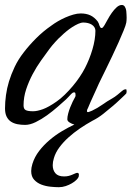

<svg xmlns="http://www.w3.org/2000/svg" viewBox="-20 -510 563 784"><path d="M477.5 -489.7Q485.4 -489.7 490 -482.2Q494.6 -474.6 495.6 -465.3Q496.1 -458.5 496.6 -451.2Q497.1 -443.8 497.1 -437.5Q497.1 -431.2 496.6 -425.8Q496.1 -420.4 495.6 -417.5Q493.7 -407.2 484.9 -385.5Q476.1 -363.8 464.1 -336.9Q452.1 -310.1 438.5 -281.5Q424.8 -252.9 413.1 -228.8Q401.4 -204.6 393.1 -188Q384.8 -171.4 383.8 -168.9Q378.9 -157.7 373 -144.8Q367.2 -131.8 361.1 -118.7Q355 -105.5 349.4 -92.8Q343.8 -80.1 339.4 -69.3Q336.9 -65.4 335.9 -62Q335 -58.6 335 -56.6Q335 -52.2 339.4 -52.2Q341.8 -52.2 345.7 -54Q349.6 -55.7 356 -58.1Q377.9 -68.4 398.2 -82.8Q418.5 -97.2 437 -107.4Q449.2 -114.3 459.7 -123Q470.2 -131.8 478.5 -138.7Q481 -141.1 484.9 -143.3Q488.8 -145.5 495.6 -145.5Q496.1 -143.1 496.6 -140.9Q497.1 -138.7 497.1 -136.7Q497.1 -134.8 496.6 -132.6Q496.1 -130.4 495.6 -128.4Q495.6 -127.9 489.5 -122.1Q483.4 -116.2 474.9 -108.2Q466.3 -100.1 457.3 -91.8Q448.2 -83.5 442.4 -78.6Q422.4 -61.5 401.4 -44.9Q380.4 -28.3 356.9 -16.6Q331.1 -2.4 306.2 14.6Q281.2 31.7 260 50.8Q238.8 69.8 222.9 91.1Q207 112.3 200.2 135.3Q197.8 143.1 196.5 150.4Q195.3 157.7 195.3 164.6Q195.3 184.6 206.3 197.5Q217.3 210.4 241.7 210.4Q252 210.4 260.5 208.3Q269 206.1 275.6 203.1Q282.2 200.2 287.4 198Q292.5 195.8 295.4 195.8Q302.2 195.8 302.2 203.6Q302.2 206.5 301.3 211.4Q299.8 216.8 292.2 224.4Q284.7 231.9 273.4 238.5Q262.2 245.1 248.3 249.8Q234.4 254.4 220.2 254.4Q205.6 254.4 186.3 252.4Q167 250.5 149.4 243.9Q131.8 237.3 119.6 224.1Q107.4 210.9 107.4 188.5Q107.4 175.3 112.3 159.2Q121.1 130.9 139.6 106.7Q158.2 82.5 181.9 62.3Q205.6 42 232.2 26.1Q258.8 10.3 283.7 -1.5Q273.4 -3.9 264.2 -9.8Q254.9 -15.6 254.9 -22.9Q254.9 -33.2 258.3 -46.1Q261.7 -59.1 266.6 -71.5Q271.5 -84 276.6 -94.5Q281.7 -105 285.2 -110.8Q288.6 -115.7 288.6 -120.6Q288.6 -124.5 287.8 -128.7Q287.1 -132.8 282.7 -132.8Q278.8 -132.8 275.9 -130.6Q272.9 -128.4 270.5 -126Q265.1 -120.1 260 -114.7Q254.9 -109.4 249.5 -104Q235.4 -91.3 215.1 -73.5Q194.8 -55.7 172.1 -39.3Q149.4 -22.9 126 -11.5Q102.5 0 82.5 0Q65.9 0 51 -2.9Q36.1 -5.9 24.9 -13.2Q13.7 -20.5 7.1 -33.7Q0.5 -46.9 0.5 -67.4Q0.5 -93.3 4.4 -121.6Q8.3 -149.9 16.6 -177.2Q25.4 -206.1 39.8 -236.6Q54.2 -267.1 77.1 -296.4Q99.1 -325.2 127.7 -353.8Q156.2 -382.3 189.5 -405.3Q201.2 -414.1 216.1 -422.9Q231 -431.6 247.1 -438.7Q263.2 -445.8 279.3 -450.4Q295.4 -455.1 309.6 -455.1Q332 -455.1 348.6 -447.5Q365.2 -439.9 378.9 -422.4Q381.3 -418.9 383.3 -414.1Q385.3 -409.2 386.2 -405.3Q387.7 -401.4 389.6 -398.4Q391.6 -395.5 395.5 -395.5Q397.9 -395.5 401.1 -399.2Q404.3 -402.8 406.7 -407.2Q412.1 -416.5 419.7 -430.4Q427.2 -444.3 436.5 -457.5Q445.8 -470.7 456.3 -480.2Q466.8 -489.7 477.5 -489.7ZM181.2 -309.1Q166 -288.6 147.7 -262.9Q129.4 -237.3 113.5 -207.5Q97.7 -177.7 86.9 -145.5Q76.2 -113.3 76.2 -79.6Q76.2 -64.9 85.2 -60.3Q94.2 -55.7 115.2 -55.7Q131.8 -55.7 155.3 -64.2Q178.7 -72.8 210 -94.7Q227.1 -106.4 244.1 -123Q261.2 -139.6 276.9 -158.2Q292.5 -176.8 305.4 -196Q318.4 -215.3 327.1 -232.4Q335.9 -249.5 343.8 -269Q351.6 -288.6 357.4 -308.3Q363.3 -328.1 366.5 -347.7Q369.6 -367.2 369.6 -384.3Q369.6 -392.1 365.7 -398.4Q361.8 -404.8 355 -409.2Q348.1 -413.6 339.1 -415.8Q330.1 -418 320.3 -418Q311 -418 299.1 -412.6Q287.1 -407.2 274.7 -399.2Q262.2 -391.1 251 -381.8Q239.7 -372.6 231.9 -364.7Q226.1 -359.9 219.2 -353Q212.4 -346.2 205.6 -338.6Q198.7 -331.1 192.4 -323.5Q186 -315.9 181.2 -309.1Z"/></svg>

Font: IM FELL French Canon
Style: Italic
Weight: 400
Italic angle: -17°
Designer: Igino Marini
Foundry: Igino Marini
Version: 3.00